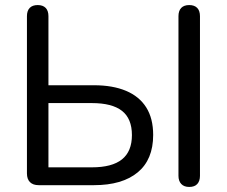

<svg xmlns="http://www.w3.org/2000/svg" viewBox="-20 -732 897 759"><path d="M133 0Q110.5 0 98.5 -12Q86.5 -24 86.5 -46.5V-668Q86.5 -689.5 97.5 -700.8Q108.5 -712 129 -712Q149.5 -712 160.5 -700.8Q171.5 -689.5 171.5 -668V-395H351.5Q425.5 -395 478 -373Q530.5 -351 558 -307.5Q585.5 -264 585.5 -198.5Q585.5 -101 524.2 -50.5Q463 0 351.5 0ZM171.5 -70.5H343Q423 -70.5 462.2 -102Q501.5 -133.5 501.5 -198Q501.5 -263 462.2 -293.8Q423 -324.5 343 -324.5H171.5ZM728 7Q707.5 7 696.5 -4.8Q685.5 -16.5 685.5 -37V-668Q685.5 -689.5 696.5 -700.8Q707.5 -712 728 -712Q748.5 -712 759.5 -700.8Q770.5 -689.5 770.5 -668V-37Q770.5 -16.5 760 -4.8Q749.5 7 728 7Z"/></svg>

Font: Nunito ExtraLight
Style: Regular
Weight: 200
Designer: Vernon Adams
Foundry: Vernon Adams
Version: Version 3.602;April 4, 2023;FontCreator 14.0.0.2856 64-bit